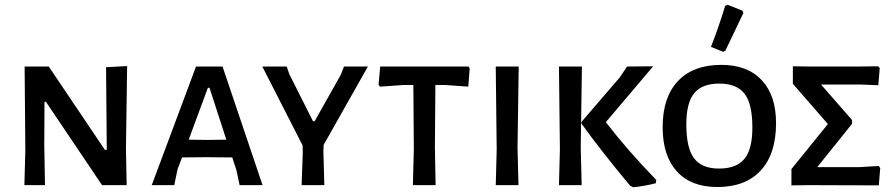

<svg xmlns="http://www.w3.org/2000/svg" viewBox="-20 -782 3782 811"><path d="M517 -503 512 -153 515 0H411L174 -352H168L167 -170L170 0H83L87 -147L84 -501H186L423 -149H431L428 -498Z M920 -501 1089 0H992L979 -62L961 -117L849 -118L749 -117L730 -67L716 0H621L808 -501ZM856 -191 936 -192 865 -411H858L777 -192Z M1347 -170 1346 -140 1350 0H1254L1259 -140L1258 -168L1088 -501H1191L1202 -469L1302 -270H1309L1419 -465L1433 -501H1534Z M1959 -501 1964 -493 1958 -416 1861 -423H1819L1817 -159L1820 0H1724L1728 -150L1726 -423H1685L1586 -416L1579 -424L1586 -501Z M2171 -501 2166 -159 2170 0H2074L2078 -150L2074 -501Z M2739 -502 2539 -266Q2634 -143 2752 -22L2750 -8Q2703 4 2656 9L2642 3Q2517 -147 2436 -260V-267L2597 -454L2629 -501ZM2438 -501 2433 -159 2437 0H2341L2345 -150L2341 -501Z M3043 -757 3053 -762 3116 -737 3120 -727 3044 -568 3035 -563 2983 -584Q3015 -665 3043 -757ZM3027 -508Q3137 -508 3197.5 -443.5Q3258 -379 3258 -262Q3258 -132 3193.5 -62Q3129 8 3010 8Q2899 8 2839 -58Q2779 -124 2779 -245Q2779 -371 2843.5 -439.5Q2908 -508 3027 -508ZM3018 -429Q2946 -429 2912.5 -388.5Q2879 -348 2879 -257Q2879 -156 2912 -113Q2945 -70 3017 -70Q3090 -70 3124 -110.5Q3158 -151 3158 -243Q3158 -343 3125 -386Q3092 -429 3018 -429Z M3689 -502 3696 -495 3690 -422 3616 -425H3448L3579 -275V-259L3432 -76H3608L3692 -81L3698 -72L3692 1L3397 0L3323 1V-68L3477 -258L3329 -428V-502L3399 -501H3608Z"/></svg>

Font: Alegreya Sans SC Medium
Style: Regular
Weight: 500
Designer: Juan Pablo del Peral
Foundry: Huerta Tipografica
Version: Version 2.001;PS 002.001;hotconv 1.0.88;makeotf.lib2.5.64775